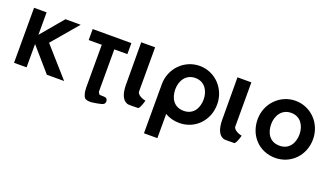

<svg xmlns="http://www.w3.org/2000/svg" viewBox="-84 -1397 3962 2300"><g transform="rotate(20 1896.5 -246.5)"><path d="M695.7 -0.9 369.3 -369.8 651.5 -702.1H457.7L217.1 -415.7V-702.1H57.3V-0.9H217.1V-298.4L475.5 -0.9Z M1010.4 -1.1C1002 -0.1 993.3 -0.1 984.5 -1.6ZM804.5 -562.9H971.1V-1.9L975 -1.8C967.1 9.2 981.2 87 1004 108C1043.8 144.6 1143 119 1196 108C1226 102 1251.4 93.7 1254 63C1261 -21 1154.2 28.7 1143 0C1139.4 -9.2 1135.4 -16 1130.9 -20.9V-562.9H1297.5V-703.1H804.5Z M1407 -199C1410.5 -108.5 1431.4 -28.9 1499 -3C1518 4.3 1557 0 1641.1 0C1669.8 -21.3 1691 -113 1691 -113C1675.8 -113 1583.1 -140.2 1582 -191V-753H1405Z M1808.3 -363.9C1808.3 -359.8 1808.4 -355.7 1808.5 -351.7V260H1979.5V-48.1C2031.6 -17.5 2093.4 -0.1 2161.9 -0.1C2363.4 -0.1 2514.7 -159.1 2514.7 -363.9C2514.7 -568.8 2356.6 -726.9 2161.9 -726.9C1969 -726.9 1808.3 -568.8 1808.3 -363.9ZM1980.9 -363.9C1980.9 -468.5 2038.7 -573 2161.9 -573C2286 -573 2342.1 -468.5 2342.1 -363.9C2342.1 -259.4 2289.4 -154.8 2161.9 -154.8C2031 -154.8 1980.9 -259.4 1980.9 -363.9Z M2634 -199C2637.5 -108.5 2658.4 -28.9 2726 -3C2745 4.3 2784 0 2868.1 0C2896.8 -21.3 2918 -113 2918 -113C2902.8 -113 2810.1 -140.2 2809 -191V-753H2632Z M3202.9 -363.9C3202.9 -468.5 3260.7 -573 3383.9 -573C3508 -573 3564.1 -468.5 3564.1 -363.9C3564.1 -259.4 3511.4 -154.8 3383.9 -154.8C3253 -154.8 3202.9 -259.4 3202.9 -363.9ZM3030.3 -363.9C3030.3 -159.1 3176.5 -0.1 3383.9 -0.1C3585.4 -0.1 3736.7 -159.1 3736.7 -363.9C3736.7 -568.8 3578.6 -726.9 3383.9 -726.9C3191 -726.9 3030.3 -568.8 3030.3 -363.9Z"/></g></svg>

Font: Sztylet
Style: Bd
Weight: 700
Foundry: Cannot Into Space Fonts, PlusOne Fonts
Version: Version 0.12